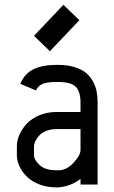

<svg xmlns="http://www.w3.org/2000/svg" viewBox="-20 -790 490 822"><path d="M193.8 -570.8 125.5 -636.7 251.5 -769.5 319.8 -703.6ZM220.7 -237.3Q196.3 -237.3 176.8 -229Q157.2 -220.7 146.7 -208.5Q136.2 -196.3 130.9 -184.8Q125.5 -173.3 125.5 -164.6V-126.5Q125.5 -105.5 149.7 -83.3Q173.8 -61 220.7 -61H229.5Q265.6 -61 295.2 -93.5Q324.7 -126 324.7 -147.5V-237.3ZM220.7 -512.2H229.5Q268.6 -512.2 298.6 -502.9Q328.6 -493.7 347.2 -478.8Q365.7 -463.9 377.4 -442.4Q389.2 -420.9 393.6 -398.9Q397.9 -377 397.9 -351.1V0H324.7V-23.9Q282.2 8.3 229.5 12.2H220.7Q182.6 12.2 150.1 0Q117.7 -12.2 96.7 -32.2Q75.7 -52.2 64 -76.7Q52.2 -101.1 52.2 -126.5V-164.6Q52.2 -189.5 64 -215.1Q75.7 -240.7 96.4 -262.2Q117.2 -283.7 149.9 -297.1Q182.6 -310.5 220.7 -310.5H324.7V-351.1Q324.7 -398.9 303.7 -418.9Q282.7 -439 229.5 -439H220.7Q180.7 -439 161.4 -430.4Q142.1 -421.9 134.3 -402.8L66.9 -431.2Q85 -475.1 123.8 -493.7Q162.6 -512.2 220.7 -512.2Z"/></svg>

Font: Anka/Coder Narrow
Style: Regular
Weight: 400
Width: 3
Monospace: yes
Version: Version 001.100